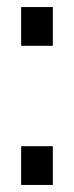

<svg xmlns="http://www.w3.org/2000/svg" viewBox="-20 -520 210 545"><path d="M40 -390V-500H130V-390ZM40 5V-105H130V5Z"/></svg>

Font: Cuprum
Style: Regular
Weight: 400
Designer: Jovanny Lemonad
Foundry: Jovanny Lemonad
Version: Version 3.000